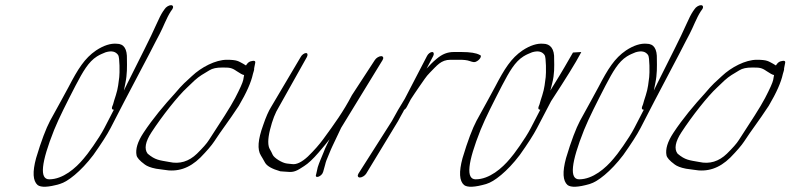

<svg xmlns="http://www.w3.org/2000/svg" viewBox="-20 -684 3055 742"><path d="M616.4 -649 610 -640C602.6 -629 594.2 -612 583.9 -589C561.7 -538 522 -462 471.4 -360C466.3 -349 461.2 -340 458.8 -334C460 -339 461.5 -349 464.6 -363C471.6 -397 471 -426 470.5 -455C471.8 -495 458.9 -515 430.9 -515C408.5 -517 381.3 -509 351.1 -489C307.2 -459 281.5 -418 245.1 -348C231.3 -321 205.9 -277 173.4 -217C158.1 -188 139.5 -140 119.5 -73C104.9 -19 107.1 15 125.3 31C138.3 41 166.8 40 211.2 27C227.7 22 246.1 11 268.8 -8C291.4 -27 315.7 -52 340.7 -85C371.2 -128 393.8 -163 407.3 -189L461 -293C506.5 -380 539.5 -442 557.7 -477C575.9 -512 588.7 -538 597.1 -553C610.9 -579 623.2 -614 640 -640L646.4 -649C651.3 -657 648.8 -664 640.8 -664C632.8 -664 621.3 -657 616.4 -649ZM420 -260 383.3 -189C362.7 -149 315.5 -84 303.2 -71C272.6 -34 223.1 9 170.1 9C132.1 9 138.6 -55 189.2 -182C208.8 -230 237.9 -287 271.9 -353C300.8 -408 321.7 -445 354.8 -466C369.6 -475 374.7 -476 388.3 -482C411.9 -489 427.1 -485 436.8 -471C442.8 -462 442.8 -401 440.9 -386C438.6 -368 436.3 -342 427.7 -316C421.8 -299 419.1 -288 417.1 -281L413.2 -271C411.2 -264 412.8 -260 420 -260Z M923.4 -394C922.4 -392 922.5 -386 920 -375C917.6 -364 907.3 -341 888.6 -305C869.8 -269 834.3 -215 787.5 -143C778.8 -129 763.3 -112 741.1 -90C710 -60 674.5 -49 634.1 -58C595.4 -65 580.4 -65 550.7 -90C536.6 -108 541.4 -136 565.6 -173C606.1 -235 667.3 -313 703.5 -346C712.3 -354 721.4 -363 731.8 -373C751.7 -391 765.6 -398 788.7 -412C801.5 -420 817.1 -423 838.7 -423C866.7 -423 874.7 -423 894.8 -409C908.4 -400 916.9 -395 923.4 -394ZM930.6 -431C927.6 -433 923.6 -435 919.1 -438C901.5 -447 897.5 -453 856.5 -453C812.9 -453 757.5 -424 721.7 -390L691.4 -362C682.3 -353 670 -340 657.7 -325C613.8 -277 570.2 -225 534.6 -171C511.4 -136 503.1 -107 507.7 -84C509.3 -75 519.4 -63 540 -48C548.1 -42 562.1 -36 583.1 -32L612.2 -28C665.5 -18 711.4 -33 754.3 -75C779.8 -101 797.7 -122 807.6 -137C836.1 -181 862.8 -214 902.8 -275C932.4 -325 950.6 -366 957.4 -398C959.3 -406 963.2 -414 962.2 -420L966.1 -440C968.5 -449 962.5 -451 948.5 -447C941.5 -445 936.1 -440 930.6 -431Z M1428.6 -452 1339.9 -316C1307.1 -253 1272.2 -205 1230.5 -148C1214.6 -126 1194.4 -103 1169.7 -79C1145.9 -57 1125.1 -47 1107.9 -50C1101.1 -51 1094.6 -51 1089.1 -52C1070 -54 1038.9 -74 1033.8 -86C1030.2 -95 1026.2 -101 1023.6 -106C1014.5 -120 1014.4 -146 1023.6 -183C1032.8 -220 1044.1 -249 1057.4 -270L1166.2 -464C1170.2 -472 1168.9 -479 1162.5 -479C1156.1 -479 1146.2 -472 1142.2 -464L1027.4 -270C1018 -255 1007.7 -232 996.9 -200C976.9 -145 973.6 -106 988.3 -83C991.9 -78 996.9 -68 1004.5 -55C1012.1 -42 1031.7 -31 1063.3 -22C1070.8 -21 1080.8 -21 1091.3 -20C1116.5 -17 1129.2 -25 1155.1 -42C1171.1 -52 1190.2 -70 1210.8 -94C1231.5 -118 1245.4 -135 1253.7 -146C1250.6 -140 1244.2 -126 1241.1 -120C1238.7 -116 1235.6 -108 1230.4 -95C1221.8 -73 1213.9 -57 1208 -38L1201.7 -10C1194.6 8 1223.8 -1 1228.9 -20L1236.7 -48C1237.9 -53 1239.1 -58 1241.4 -64C1246.9 -76 1258 -106 1265.1 -120L1298.3 -190L1458.6 -452C1463.5 -460 1461 -467 1453 -467C1445 -467 1433.5 -460 1428.6 -452Z M1630.4 -468 1544.2 -302C1526.8 -274 1509.7 -245 1494.3 -216L1365.2 -13C1360.3 -5 1362.8 2 1370.8 2C1378.8 2 1390.3 -5 1395.2 -13L1518.3 -216C1525 -229 1532.2 -241 1538.1 -252L1541.6 -259C1546 -262 1548.8 -265 1551.6 -270L1567.4 -300C1575.3 -312 1585.6 -328 1600.3 -349C1617.8 -373 1624.9 -387 1642 -404C1668.2 -430 1683.7 -453 1721 -453H1755C1771 -453 1784.5 -452 1795.5 -448C1806.6 -444 1813.1 -443 1818.1 -445C1834 -451 1845.4 -470 1833.4 -472C1820.8 -479 1797.8 -483 1763.8 -483H1733.8C1709.1 -483 1689.2 -475 1667.7 -457C1649.8 -442 1643.8 -435 1628.7 -419L1654.4 -468C1658.3 -476 1656.3 -483 1649.9 -483C1643.5 -483 1634.3 -476 1630.4 -468Z M2194.3 -481C2174.1 -446 2150.9 -405 2122.7 -360C2116.3 -349 2109.9 -340 2106.9 -334C2108.4 -339 2110.3 -349 2114.2 -363C2122.9 -397 2122.2 -426 2121.5 -455C2123.2 -495 2107.1 -515 2078.9 -515C2056.5 -517 2029.3 -509 1999.1 -489C1955.2 -459 1929.5 -418 1893.1 -348C1879.3 -321 1853.9 -277 1821.4 -217C1806.1 -188 1787.5 -140 1767.5 -73C1752.9 -19 1755.1 15 1773.3 31C1786.3 41 1814.8 40 1859.2 27C1875.7 22 1894.1 11 1916.8 -8C1939.4 -27 1963.7 -52 1988.7 -85C2019.2 -128 2041.8 -163 2055.3 -189L2109.7 -293C2166.6 -380 2205.1 -442 2223.4 -477L2226.3 -483ZM2068 -260 2031.3 -189C2010.7 -149 1963.5 -84 1951.2 -71C1920.6 -34 1871.1 9 1818.1 9C1780.1 9 1786.6 -55 1837.2 -182C1856.8 -230 1885.9 -287 1919.9 -353C1948.8 -408 1969.7 -445 2002.8 -466C2017.6 -475 2022.7 -476 2036.3 -482C2059.9 -489 2075.1 -485 2084.8 -471C2090.8 -462 2090.8 -401 2088.9 -386C2086.6 -368 2084.3 -342 2075.7 -316C2069.8 -299 2067.1 -288 2065.1 -281L2061.2 -271C2059.2 -264 2060.8 -260 2068 -260Z M2664.4 -649 2658 -640C2650.6 -629 2642.2 -612 2631.9 -589C2609.7 -538 2570 -462 2519.4 -360C2514.3 -349 2509.2 -340 2506.8 -334C2508 -339 2509.5 -349 2512.6 -363C2519.6 -397 2519 -426 2518.5 -455C2519.8 -495 2506.9 -515 2478.9 -515C2456.5 -517 2429.3 -509 2399.1 -489C2355.2 -459 2329.5 -418 2293.1 -348C2279.3 -321 2253.9 -277 2221.4 -217C2206.1 -188 2187.5 -140 2167.5 -73C2152.9 -19 2155.1 15 2173.3 31C2186.3 41 2214.8 40 2259.2 27C2275.7 22 2294.1 11 2316.8 -8C2339.4 -27 2363.7 -52 2388.7 -85C2419.2 -128 2441.8 -163 2455.3 -189L2509 -293C2554.5 -380 2587.5 -442 2605.7 -477C2623.9 -512 2636.7 -538 2645.1 -553C2658.9 -579 2671.2 -614 2688 -640L2694.4 -649C2699.3 -657 2696.8 -664 2688.8 -664C2680.8 -664 2669.3 -657 2664.4 -649ZM2468 -260 2431.3 -189C2410.7 -149 2363.5 -84 2351.2 -71C2320.6 -34 2271.1 9 2218.1 9C2180.1 9 2186.6 -55 2237.2 -182C2256.8 -230 2285.9 -287 2319.9 -353C2348.8 -408 2369.7 -445 2402.8 -466C2417.6 -475 2422.7 -476 2436.3 -482C2459.9 -489 2475.1 -485 2484.8 -471C2490.8 -462 2490.8 -401 2488.9 -386C2486.6 -368 2484.3 -342 2475.7 -316C2469.8 -299 2467.1 -288 2465.1 -281L2461.2 -271C2459.2 -264 2460.8 -260 2468 -260Z M2971.4 -394C2970.4 -392 2970.5 -386 2968 -375C2965.6 -364 2955.3 -341 2936.6 -305C2917.8 -269 2882.3 -215 2835.5 -143C2826.8 -129 2811.3 -112 2789.1 -90C2758 -60 2722.5 -49 2682.1 -58C2643.4 -65 2628.4 -65 2598.7 -90C2584.6 -108 2589.4 -136 2613.6 -173C2654.1 -235 2715.3 -313 2751.5 -346C2760.3 -354 2769.4 -363 2779.8 -373C2799.7 -391 2813.6 -398 2836.7 -412C2849.5 -420 2865.1 -423 2886.7 -423C2914.7 -423 2922.7 -423 2942.8 -409C2956.4 -400 2964.9 -395 2971.4 -394ZM2978.6 -431C2975.6 -433 2971.6 -435 2967.1 -438C2949.5 -447 2945.5 -453 2904.5 -453C2860.9 -453 2805.5 -424 2769.7 -390L2739.4 -362C2730.3 -353 2718 -340 2705.7 -325C2661.8 -277 2618.2 -225 2582.6 -171C2559.4 -136 2551.1 -107 2555.7 -84C2557.3 -75 2567.4 -63 2588 -48C2596.1 -42 2610.1 -36 2631.1 -32L2660.2 -28C2713.5 -18 2759.4 -33 2802.3 -75C2827.8 -101 2845.7 -122 2855.6 -137C2884.1 -181 2910.8 -214 2950.8 -275C2980.4 -325 2998.6 -366 3005.4 -398C3007.3 -406 3011.2 -414 3010.2 -420L3014.1 -440C3016.5 -449 3010.5 -451 2996.5 -447C2989.5 -445 2984.1 -440 2978.6 -431Z"/></svg>

Font: MewTooHand
Style: UltimateCondIta
Weight: 400
Designer: Mew Too, Robert Jablonski
Version: Version 0.77